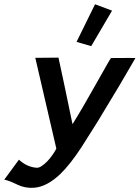

<svg xmlns="http://www.w3.org/2000/svg" viewBox="-118 -660 657 903"><path d="M329 -640 409 -610 311 -443 242 -463ZM519 -387Q454 -273 343 -91Q334 -76 266 31Q212 114 165 159Q103 218 43 223Q0 226 -35 209Q-78 188 -98 185L-29 91Q9 126 55 129Q74 130 106 97Q130 71 147 39Q81 -245 48 -388L157 -389Q177 -299 223 -76Q266 -144 341 -278Q402 -387 404 -387Q518 -388 519 -387Z"/></svg>

Font: GFS Neohellenic Rg
Style: Bold Italic
Weight: 700
Italic angle: -12°
Designer: Designed by Takis Katsoulidis and George D. Matthiopoulos.
Foundry: Designed by Takis Katsoulidis and George D. Matthiopoulos.
Version: Version 1.0